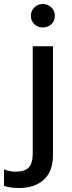

<svg xmlns="http://www.w3.org/2000/svg" viewBox="-90 -712 360 963"><path d="M125 -574.2Q99.1 -574.2 82 -590.8Q64.9 -607.4 64.9 -632.8Q64.9 -657.7 82.3 -674.8Q99.6 -691.9 125 -691.9Q149.9 -691.9 167.5 -674.8Q185.1 -657.7 185.1 -632.8Q185.1 -607.4 167.7 -590.8Q150.4 -574.2 125 -574.2ZM5.9 231Q-38.6 231 -69.8 220.2V137.2Q-43.9 148.9 -9.8 148.9Q35.2 148.9 54.7 127.4Q74.2 106 74.2 58.1V-480H175.8V64.9Q175.8 147.5 129.9 189.2Q84 231 5.9 231Z"/></svg>

Font: Prompt
Style: Regular
Weight: 400
Designer: Katatrad Team
Foundry: CadsonDemak
Version: Version 1.000;PS 001.000;hotconv 1.0.88;makeotf.lib2.5.64775